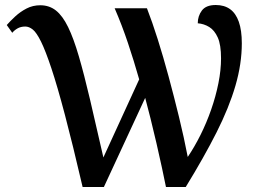

<svg xmlns="http://www.w3.org/2000/svg" viewBox="-20 -747 1031 767"><path d="M310 0Q270 -172 239.5 -287.5Q209 -403 185.5 -473.5Q162 -544 144 -580.5Q126 -617 111 -629Q96 -641 81 -641Q63 -641 50 -633.5Q37 -626 29 -616L7 -647Q21 -663 41 -681.5Q61 -700 86 -713Q111 -726 141 -726Q177 -726 203.5 -705Q230 -684 252 -639Q274 -594 295 -522Q316 -450 339.5 -350Q363 -250 393 -118L536 -430Q515 -504 491 -575.5Q467 -647 438 -714H567Q588 -660 610 -590.5Q632 -521 653.5 -441.5Q675 -362 695 -280Q715 -198 730 -120Q757 -160 781 -208Q805 -256 823.5 -309Q842 -362 852.5 -414.5Q863 -467 863 -514Q863 -568 850 -597Q837 -626 816 -639Q795 -652 770 -654Q770 -683 786.5 -705Q803 -727 842 -727Q876 -727 899 -710.5Q922 -694 934 -660Q946 -626 946 -574Q946 -492 920.5 -404.5Q895 -317 845 -218Q795 -119 722 0H643Q637 -30 627 -76.5Q617 -123 605 -175Q593 -227 581 -275Q569 -323 560 -356L395 0Z"/></svg>

Font: ET Text
Style: Regular
Weight: 470
Designer: Monotype Design Team
Foundry: Monotype Imaging Inc.
Version: Version 2.009